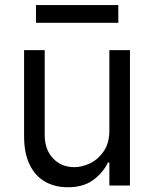

<svg xmlns="http://www.w3.org/2000/svg" viewBox="-20 -748 621 774"><path d="M420.9 -222.7V-545.9H503.9V0H420.9V-92.8H415Q395.5 -51.3 355.2 -22Q314.9 7.3 252.9 6.8Q201.7 6.8 162.1 -15.4Q122.6 -37.6 99.9 -83.5Q77.1 -129.4 77.1 -199.2V-545.9H160.2V-204.1Q160.2 -145 194.1 -109.4Q228 -73.7 280.3 -74.2Q311.5 -74.2 344 -90.1Q376.5 -106 398.7 -138.9Q420.9 -171.9 420.9 -222.7ZM457 -727.5V-656.2H125V-727.5Z"/></svg>

Font: GitLab Sans
Style: Regular
Weight: 400
Designer: Rasmus Andersson
Foundry: Modifications by GitLab B.V., manufactured by rsms
Version: Version 4.000;git-c8fb6b7